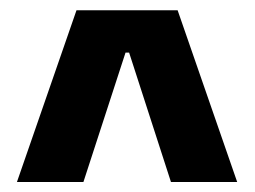

<svg xmlns="http://www.w3.org/2000/svg" viewBox="-20 -659 496 374"><path d="M129 -639H326L442 -304.5H313L231.5 -556.5H224.5L142.5 -304.5H13Z"/></svg>

Font: Anek Gujarati
Style: Bold
Weight: 700
Version: Version 1.003